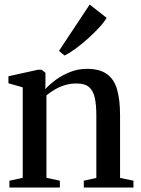

<svg xmlns="http://www.w3.org/2000/svg" viewBox="-20 -846 635 866"><path d="M82.5 -44V-452L18 -470.5V-502L151.5 -531.5H168L185 -517.5V-477.5L184.5 -444Q203.5 -465.5 232.5 -486.5Q261.5 -507.5 297 -521.5Q332.5 -535.5 371.5 -535.5Q429.5 -535.5 462.2 -512Q495 -488.5 508.2 -442Q521.5 -395.5 521.5 -327V-43.5L582 -31V0H358V-31L414.5 -43.5V-325.5Q414.5 -371.5 407.8 -403.8Q401 -436 382 -452.8Q363 -469.5 326 -469.5Q297.5 -469.5 273.5 -462.2Q249.5 -455 228.8 -443Q208 -431 189.5 -416V-44L250 -31V0H22.5V-31ZM270.5 -596 246 -616.5 384.5 -825.5 461 -765.5Q448.5 -744.5 425.5 -719.8Q402.5 -695 375 -670.5Q347.5 -646 320.5 -626.2Q293.5 -606.5 272 -596Z"/></svg>

Font: Merriweather 96pt Medium
Style: Regular
Weight: 500
Version: Version 2.100